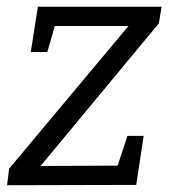

<svg xmlns="http://www.w3.org/2000/svg" viewBox="-20 -548 509 568"><path d="M405 -146 383 -1 1 0 7 -49 360 -471H142L120 -394H71L92 -528H458L450 -479L100 -57L328 -58L357 -146Z"/></svg>

Font: Bitter
Style: Italic
Weight: 400
Italic angle: -9°
Designer: Sol Matas, and Bitter project Authors
Foundry: Sol Matas
Version: Version 2.001